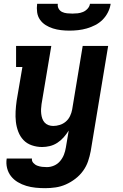

<svg xmlns="http://www.w3.org/2000/svg" viewBox="-20 -760 640 1003"><path d="M216 223Q191 223 166 220.5Q141 218 117.5 211Q94 204 73 191.5Q52 179 37.5 160.5Q23 142 17 118Q11 94 15 68H147Q145 81 154 91Q163 101 175 105.5Q187 110 199.5 111.5Q212 113 225 113Q244 113 262.5 105Q281 97 294 81.5Q307 66 314 48Q321 30 324 11L339 -78Q327 -59 312.5 -42.5Q298 -26 279.5 -14Q261 -2 240.5 3Q220 8 200 8Q172 8 146 -1Q120 -10 102.5 -28.5Q85 -47 75.5 -72Q66 -97 63 -123.5Q60 -150 61.5 -178Q63 -206 67 -234L97 -410H64V-520H248L197 -216Q195 -203 194.5 -190Q194 -177 195.5 -164.5Q197 -152 201 -140.5Q205 -129 213 -120Q221 -111 233 -106.5Q245 -102 258 -102Q275 -102 292.5 -107.5Q310 -113 324 -125Q338 -137 346 -154Q354 -171 357 -188L412 -520H545L454 29Q449 56 440 82.5Q431 109 414 132.5Q397 156 373.5 174Q350 192 324 203.5Q298 215 270.5 219Q243 223 216 223ZM343 -600Q321 -600 299 -602.5Q277 -605 256.5 -611.5Q236 -618 218.5 -629Q201 -640 189 -657Q177 -674 174 -696Q171 -718 174 -740H282Q280 -726 286.5 -714.5Q293 -703 304.5 -697.5Q316 -692 330 -690.5Q344 -689 358 -689Q372 -689 386 -690.5Q400 -692 413.5 -697.5Q427 -703 437.5 -714.5Q448 -726 450 -740H558Q555 -718 544 -696Q533 -674 516 -657Q499 -640 477.5 -629Q456 -618 433.5 -611.5Q411 -605 388 -602.5Q365 -600 343 -600Z"/></svg>

Font: Iosevka HT Extrabold Extended
Style: Italic
Weight: 800
Width: 7
Italic angle: -9°
Monospace: yes
Designer: Belleve Invis
Foundry: Belleve Invis
Version: Version 32.3.0; ttfautohint (v1.8.4)